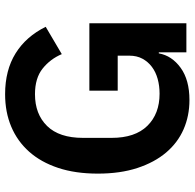

<svg xmlns="http://www.w3.org/2000/svg" viewBox="-25 -725 762 752"><g transform="rotate(-90 356.0 -349.0)"><path d="M527 -108H523Q514 -57 466.5 -22.5Q419 12 340 12Q278 12 225.5 -11Q173 -34 134.5 -79.5Q96 -125 74 -192Q52 -259 52 -347Q52 -435 74.5 -502.5Q97 -570 138 -616Q179 -662 236 -686Q293 -710 363 -710Q457 -710 523 -669Q589 -628 627 -551L520 -488Q501 -533 463.5 -563Q426 -593 363 -593Q285 -593 238.5 -545.5Q192 -498 192 -405V-293Q192 -201 239 -153Q286 -105 365 -105Q396 -105 423 -112.5Q450 -120 470 -135Q490 -150 502 -172Q514 -194 514 -224V-269H377V-380H641V0H527Z"/></g></svg>

Font: IBM Plex Sans Arabic SmBld
Style: Regular
Weight: 600
Designer: Mike Abbink, Paul van der Laan, Pieter van Rosmalen, Wael Morcos, Khajak Apelian
Foundry: Bold Monday
Version: Version 1.005